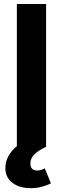

<svg xmlns="http://www.w3.org/2000/svg" viewBox="-20 -748 321 978"><path d="M214.8 -727.5V0H65.9V-727.5ZM136.2 210.4Q79.1 210.4 43.2 183.3Q7.3 156.2 7.3 106.9Q7.3 72.8 25.9 42Q44.4 11.2 75.7 -10.7L214.8 0Q176.3 17.6 155.5 38.1Q134.8 58.6 134.8 84.5Q134.8 120.6 170.4 120.6Q180.7 120.6 190.2 117.4Q199.7 114.3 208 109.4L239.3 185.5Q221.2 195.8 193.8 203.1Q166.5 210.4 136.2 210.4Z"/></svg>

Font: Inter
Style: Bold
Weight: 700
Designer: Rasmus Andersson
Foundry: rsms
Version: Version 4.001;git-9221beed3